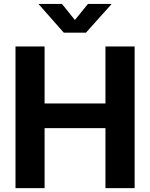

<svg xmlns="http://www.w3.org/2000/svg" viewBox="-20 -966 771 986"><path d="M59.6 0V-727.5H209V-434.6H521.5V-727.5H671.4V0H521.5V-308.1H209V0ZM298.3 -945.8 364.7 -863.3 431.6 -945.8H551.8V-943.8L421.4 -798.3H307.6L179.2 -943.8V-945.8Z"/></svg>

Font: Inter 24pt
Style: Bold
Weight: 700
Designer: Rasmus Andersson
Foundry: rsms
Version: Version 4.001;git-66647c0bb